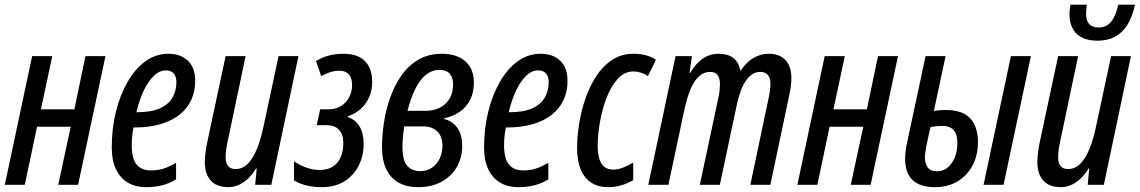

<svg xmlns="http://www.w3.org/2000/svg" viewBox="-21 -772 4761 802"><path d="M-1 0 113.3 -537.6H197.3L149.9 -315.4H289.6L335.9 -537.6H419.4L305.2 0H222.2L274.4 -242.7H133.8L82.5 0Z M589.4 9.8Q544.4 9.8 512.5 -9.5Q480.5 -28.8 463.1 -65.7Q445.8 -102.5 445.8 -155.8Q445.8 -234.4 463.1 -304.9Q480.5 -375.5 512 -430.2Q543.5 -484.9 586.7 -516.1Q629.9 -547.4 682.1 -547.4Q733.4 -547.4 763.9 -518.3Q794.4 -489.3 794.4 -434.1Q794.4 -389.6 777.6 -353.8Q760.7 -317.9 728.3 -292.5Q695.8 -267.1 649.4 -253.4Q603 -239.7 543.9 -239.7H536.6Q533.2 -221.7 531.2 -202.9Q529.3 -184.1 529.3 -165.5Q529.3 -110.4 549.3 -85.2Q569.3 -60.1 609.4 -60.1Q637.2 -60.1 660.9 -67.4Q684.6 -74.7 714.4 -91.8V-22.9Q686.5 -5.4 655.5 2.2Q624.5 9.8 589.4 9.8ZM548.8 -303.2H551.8Q610.8 -303.2 646.7 -319.3Q682.6 -335.4 699.2 -364Q715.8 -392.6 715.8 -428.7Q715.8 -451.7 704.8 -464.8Q693.8 -478 670.9 -478Q645.5 -478 622.1 -455.8Q598.6 -433.6 579.8 -394.3Q561 -355 548.8 -303.2Z M932.1 9.8Q900.4 9.8 878.7 -2.4Q856.9 -14.6 845.7 -38.3Q834.5 -62 834.5 -95.7Q834.5 -114.3 837.9 -138.7Q841.3 -163.1 846.2 -185.5L921.4 -537.6H1004.9L933.6 -198.7Q928.2 -176.3 924.8 -154.8Q921.4 -133.3 921.4 -114.7Q921.4 -91.8 931.4 -78.9Q941.4 -65.9 962.9 -65.9Q991.7 -65.9 1013.7 -87.6Q1035.6 -109.4 1052.5 -150.6Q1069.3 -191.9 1081.1 -250L1142.6 -537.6H1225.6L1112.3 0H1044.9L1051.3 -68.4H1048.3Q1033.7 -43.5 1015.4 -26.1Q997.1 -8.8 976.1 0.5Q955.1 9.8 932.1 9.8Z M1323.2 9.8Q1288.1 9.8 1258.5 2.4Q1229 -4.9 1207 -18.6V-98.6Q1232.9 -80.6 1260.3 -71.3Q1287.6 -62 1314.9 -62Q1347.7 -62 1369.6 -76.4Q1391.6 -90.8 1402.3 -116Q1413.1 -141.1 1413.1 -173.8Q1413.1 -210.9 1395 -230Q1377 -249 1343.3 -249H1301.8L1316.4 -315.4H1352.5Q1381.3 -315.4 1403.3 -329.1Q1425.3 -342.8 1437.5 -365.7Q1449.7 -388.7 1449.7 -416Q1449.7 -446.8 1436 -461.7Q1422.4 -476.6 1396 -476.6Q1377 -476.6 1358.4 -470.7Q1339.8 -464.8 1320.8 -453.6L1298.8 -517.1Q1328.6 -534.7 1356.7 -541Q1384.8 -547.4 1415 -547.4Q1453.6 -547.4 1480.2 -533.7Q1506.8 -520 1520.3 -493.9Q1533.7 -467.8 1533.7 -430.7Q1533.7 -395 1521 -366Q1508.3 -336.9 1485.6 -316.7Q1462.9 -296.4 1432.1 -286.6L1431.2 -282.7Q1462.9 -273.4 1480.5 -244.4Q1498 -215.3 1498 -171.4Q1498 -121.1 1477.3 -80.1Q1456.5 -39.1 1417.5 -14.6Q1378.4 9.8 1323.2 9.8Z M1724.1 9.8Q1679.2 9.8 1645.5 -8.3Q1611.8 -26.4 1593.3 -63.5Q1574.7 -100.6 1574.7 -158.2Q1574.7 -205.1 1582.5 -258.1Q1590.3 -311 1608.2 -362.3Q1626 -413.6 1655 -455.6Q1684.1 -497.6 1726.3 -522.5Q1768.6 -547.4 1825.2 -547.4Q1866.2 -547.4 1896 -533.4Q1925.8 -519.5 1942.1 -492.7Q1958.5 -465.8 1958.5 -426.8Q1958.5 -387.7 1943.8 -357.2Q1929.2 -326.7 1901.6 -306.6Q1874 -286.6 1834.5 -277.8L1833.5 -274.9Q1867.2 -267.6 1888.4 -239.3Q1909.7 -210.9 1909.7 -162.1Q1909.7 -115.7 1888.4 -76.9Q1867.2 -38.1 1825.7 -14.2Q1784.2 9.8 1724.1 9.8ZM1734.4 -57.1Q1762.7 -57.1 1783.4 -71.5Q1804.2 -85.9 1815.7 -110.1Q1827.1 -134.3 1827.1 -162.6Q1827.1 -187.5 1818.1 -205.8Q1809.1 -224.1 1790.8 -234.1Q1772.5 -244.1 1744.1 -244.1H1667.5Q1664.6 -225.1 1662.4 -203.9Q1660.2 -182.6 1660.2 -159.7Q1660.2 -102.1 1679.9 -79.6Q1699.7 -57.1 1734.4 -57.1ZM1681.2 -309.1H1756.8Q1791 -309.1 1816.7 -322.3Q1842.3 -335.4 1856.9 -360.1Q1871.6 -384.8 1871.6 -419.4Q1871.6 -448.7 1857.4 -464.4Q1843.3 -480 1815.4 -480Q1783.7 -480 1758.3 -459.7Q1732.9 -439.5 1713.9 -401.1Q1694.8 -362.8 1681.2 -309.1Z M2144.5 9.8Q2099.6 9.8 2067.6 -9.5Q2035.6 -28.8 2018.3 -65.7Q2001 -102.5 2001 -155.8Q2001 -234.4 2018.3 -304.9Q2035.6 -375.5 2067.1 -430.2Q2098.6 -484.9 2141.8 -516.1Q2185.1 -547.4 2237.3 -547.4Q2288.6 -547.4 2319.1 -518.3Q2349.6 -489.3 2349.6 -434.1Q2349.6 -389.6 2332.8 -353.8Q2315.9 -317.9 2283.4 -292.5Q2251 -267.1 2204.6 -253.4Q2158.2 -239.7 2099.1 -239.7H2091.8Q2088.4 -221.7 2086.4 -202.9Q2084.5 -184.1 2084.5 -165.5Q2084.5 -110.4 2104.5 -85.2Q2124.5 -60.1 2164.6 -60.1Q2192.4 -60.1 2216.1 -67.4Q2239.7 -74.7 2269.5 -91.8V-22.9Q2241.7 -5.4 2210.7 2.2Q2179.7 9.8 2144.5 9.8ZM2104 -303.2H2106.9Q2166 -303.2 2201.9 -319.3Q2237.8 -335.4 2254.4 -364Q2271 -392.6 2271 -428.7Q2271 -451.7 2260 -464.8Q2249 -478 2226.1 -478Q2200.7 -478 2177.2 -455.8Q2153.8 -433.6 2135 -394.3Q2116.2 -355 2104 -303.2Z M2520.5 9.8Q2478 9.8 2449 -8.8Q2419.9 -27.3 2404.8 -64Q2389.6 -100.6 2389.6 -153.8Q2389.6 -201.7 2398.2 -255.4Q2406.7 -309.1 2424.6 -360.8Q2442.4 -412.6 2470.2 -454.8Q2498 -497.1 2536.6 -522.2Q2575.2 -547.4 2625.5 -547.4Q2653.3 -547.4 2676.3 -541.3Q2699.2 -535.2 2719.2 -522.5L2685.1 -453.6Q2672.4 -463.4 2656.2 -468.5Q2640.1 -473.6 2625 -473.6Q2587.4 -473.6 2559.3 -442.6Q2531.2 -411.6 2512.7 -363.3Q2494.1 -314.9 2484.9 -261.7Q2475.6 -208.5 2475.6 -163.6Q2475.6 -129.4 2482.9 -107.2Q2490.2 -85 2504.6 -74.2Q2519 -63.5 2540 -63.5Q2558.6 -63.5 2579.8 -71.3Q2601.1 -79.1 2624 -92.8V-19.5Q2604 -7.3 2576.9 1.2Q2549.8 9.8 2520.5 9.8Z M2687 0 2800.8 -537.6H2869.1L2859.4 -468.3H2862.8Q2877.4 -493.7 2895.3 -511.2Q2913.1 -528.8 2934.6 -538.1Q2956.1 -547.4 2980 -547.4Q3018.6 -547.4 3041.3 -530.5Q3064 -513.7 3071.3 -478H3073.7Q3088.4 -500 3106.4 -515.6Q3124.5 -531.2 3145.8 -539.3Q3167 -547.4 3191.4 -547.4Q3234.9 -547.4 3259.8 -521.2Q3284.7 -495.1 3284.7 -444.3Q3284.7 -429.2 3282.2 -410.4Q3279.8 -391.6 3275.4 -372.6L3196.8 0H3113.3L3188 -355Q3192.4 -374 3194.8 -391.6Q3197.3 -409.2 3197.3 -419.9Q3197.3 -445.8 3186.5 -458.7Q3175.8 -471.7 3154.8 -471.7Q3134.8 -471.7 3119.1 -460.4Q3103.5 -449.2 3091.8 -430.7Q3080.1 -412.1 3072 -389.2Q3064 -366.2 3058.6 -342.8L2985.8 0H2902.3L2979.5 -363.3Q2983.4 -379.9 2984.9 -395Q2986.3 -410.2 2986.3 -420.9Q2986.3 -445.8 2976.3 -458.7Q2966.3 -471.7 2945.8 -471.7Q2921.4 -471.7 2903.1 -456.8Q2884.8 -441.9 2871.6 -416.5Q2858.4 -391.1 2849.1 -358.6Q2839.8 -326.2 2833 -292L2771 0Z M3309.6 0 3423.8 -537.6H3507.8L3460.4 -315.4H3600.1L3646.5 -537.6H3730L3615.7 0H3532.7L3585 -242.7H3444.3L3393.1 0Z M3883.3 9.8Q3845.2 9.8 3817.4 -2.4Q3789.6 -14.6 3774.7 -40.8Q3759.8 -66.9 3759.8 -108.4Q3759.8 -124.5 3762 -142.3Q3764.2 -160.2 3769 -181.2L3845.2 -537.6H3928.7L3879.9 -308.6Q3889.2 -310.1 3902.1 -311.3Q3915 -312.5 3930.7 -312.5Q3976.6 -312.5 4005.9 -296.9Q4035.2 -281.2 4049.6 -251.2Q4064 -221.2 4064 -179.2Q4064 -124.5 4042 -82Q4020 -39.6 3979.5 -14.9Q3939 9.8 3883.3 9.8ZM3893.1 -56.6Q3913.6 -56.6 3929.2 -66.4Q3944.8 -76.2 3955.8 -92.8Q3966.8 -109.4 3972.4 -130.1Q3978 -150.9 3978 -173.3Q3978 -198.2 3971.2 -214.4Q3964.4 -230.5 3950.4 -238.3Q3936.5 -246.1 3915 -246.1Q3903.8 -246.1 3891.1 -244.9Q3878.4 -243.7 3865.7 -241.2Q3852.5 -184.1 3847.4 -156Q3842.3 -127.9 3842.3 -113.8Q3842.3 -90.8 3853.3 -73.7Q3864.3 -56.6 3893.1 -56.6ZM4087.4 0 4201.7 -537.6H4285.2L4170.9 0Z M4409.7 9.8Q4377.9 9.8 4356.2 -2.4Q4334.5 -14.6 4323.2 -38.3Q4312 -62 4312 -95.7Q4312 -114.3 4315.4 -138.7Q4318.8 -163.1 4323.7 -185.5L4398.9 -537.6H4482.4L4411.1 -198.7Q4405.8 -176.3 4402.3 -154.8Q4398.9 -133.3 4398.9 -114.7Q4398.9 -91.8 4408.9 -78.9Q4418.9 -65.9 4440.4 -65.9Q4469.2 -65.9 4491.2 -87.6Q4513.2 -109.4 4530 -150.6Q4546.9 -191.9 4558.6 -250L4620.1 -537.6H4703.1L4589.8 0H4522.5L4528.8 -68.4H4525.9Q4511.2 -43.5 4492.9 -26.1Q4474.6 -8.8 4453.6 0.5Q4432.6 9.8 4409.7 9.8ZM4563.5 -602.1Q4523.9 -602.1 4497.8 -615.5Q4471.7 -628.9 4459 -653.8Q4446.3 -678.7 4446.3 -712.4Q4446.3 -720.7 4447.3 -731.7Q4448.2 -742.7 4450.2 -752.4H4518.6Q4518.1 -743.7 4516.8 -733.9Q4515.6 -724.1 4515.6 -714.8Q4515.6 -687 4528.3 -672.1Q4541 -657.2 4567.9 -657.2Q4601.1 -657.2 4620.6 -681.6Q4640.1 -706.1 4649.9 -752.4H4719.7Q4709 -700.7 4687.7 -667.5Q4666.5 -634.3 4635.7 -618.2Q4605 -602.1 4563.5 -602.1Z"/></svg>

Font: Open Sans Condensed Medium
Style: Italic
Weight: 500
Width: 3
Italic angle: -12°
Designer: Monotype Design Team
Foundry: Monotype Imaging Inc.
Version: Version 3.000